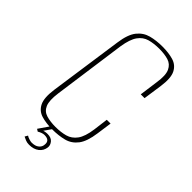

<svg xmlns="http://www.w3.org/2000/svg" viewBox="-229 -662 859 859"><g transform="rotate(45 201.0 -232.5)"><path d="M167 12Q128 12 98.5 3Q69 -6 55 -34Q41 -62 49 -120L99 -469Q107 -527 129 -554.5Q151 -582 183.5 -590.5Q216 -599 255 -599Q295 -599 324.5 -590Q354 -581 368 -553.5Q382 -526 374 -469L361 -379H337L349 -467Q357 -518 345.5 -542.5Q334 -567 309.5 -574.5Q285 -582 252 -582Q218 -582 191 -574.5Q164 -567 146.5 -542.5Q129 -518 121 -467L73 -121Q66 -70 76.5 -45.5Q87 -21 112 -13.5Q137 -6 170 -6Q204 -6 231 -13.5Q258 -21 276 -45.5Q294 -70 301 -121L310 -191H334L324 -120Q316 -61 294.5 -33Q273 -5 240.5 3.5Q208 12 167 12ZM143 134Q130 134 120.5 130Q111 126 103 122L111 108Q116 112 127 115.5Q138 119 144 119Q167 119 179 109Q191 99 192 86Q197 54 161 54Q154 54 145.5 57Q137 60 129 65L118 58L158 0H175L140 50L135 49Q143 44 152 42.5Q161 41 168 41Q191 41 202 54.5Q213 68 211 83Q208 106 190 120Q172 134 143 134Z"/></g></svg>

Font: Alumni Sans Thin
Style: Italic
Weight: 100
Italic angle: -8°
Designer: Robert E. Leuschke
Foundry: Robert E. Leuschke
Version: Version 1.016